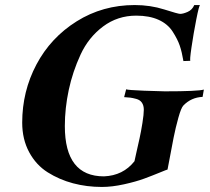

<svg xmlns="http://www.w3.org/2000/svg" viewBox="-20 -727 832 761"><path d="M788 -372 783 -343Q738 -341 707 -309Q698 -300 687 -260.5Q676 -221 668 -181Q660 -141 652.5 -99.5Q645 -58 644 -55Q642 -55 613 -43Q584 -31 551.5 -19Q519 -7 471.5 3.5Q424 14 384 14Q324 14 269.5 -0.5Q215 -15 169 -44Q123 -73 95.5 -124Q68 -175 68 -241Q68 -365 124.5 -471.5Q181 -578 284 -642.5Q387 -707 514 -707Q576 -707 631 -689.5Q686 -672 694 -672Q706 -672 724 -680Q742 -688 750 -707H773Q769 -706 758 -650Q747 -594 739 -539.5Q731 -485 735 -486L707 -485Q701 -521 692.5 -546Q684 -571 664.5 -601.5Q645 -632 608.5 -648.5Q572 -665 520 -665Q446 -665 388.5 -622Q331 -579 299.5 -511Q268 -443 252.5 -370.5Q237 -298 237 -227Q237 -28 392 -28Q468 -31 513 -88L520 -120Q527 -151 533 -178Q539 -205 544.5 -239.5Q550 -274 550 -292Q550 -309 542.5 -320Q535 -331 520 -335Q505 -339 496.5 -340Q488 -341 472 -342L480 -373Q487 -370 550.5 -367.5Q614 -365 633 -365Q765 -365 788 -372Z"/></svg>

Font: GFS Artemisia
Style: Bold Italic
Weight: 700
Italic angle: -12°
Designer: Designed by Takis Katsoulidis and George D. Matthiopoulos.
Foundry: Designed by Takis Katsoulidis and George D. Matthiopoulos.
Version: Version 1.0